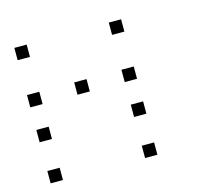

<svg xmlns="http://www.w3.org/2000/svg" viewBox="-84 -709 836 753"><g transform="rotate(-15 333.5 -333.0)"><path d="M466.7 -108.3V-58.3H416.7V-108.3ZM83.3 -108.3V-58.3H33.3V-108.3ZM466.7 -275V-225H416.7V-275ZM83.3 -275V-225H33.3V-275ZM466.7 -416.7V-366.7H416.7V-416.7ZM275 -416.7V-366.7H225V-416.7ZM83.3 -416.7V-366.7H33.3V-416.7ZM466.7 -608.3V-558.3H416.7V-608.3ZM83.3 -608.3V-558.3H33.3V-608.3Z"/></g></svg>

Font: 0xA000-Boxes
Style: Boxes
Weight: 400
Version: Version 0.1